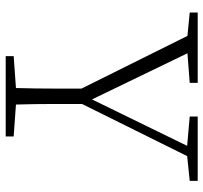

<svg xmlns="http://www.w3.org/2000/svg" viewBox="-40 -674 714 674"><g transform="rotate(90 317.0 -337.0)"><path d="M24 -646V-674H271V-646L167 -638L329 -303L492 -637L389 -646V-674H615V-646L528 -637L345 -268Q345 -212 345 -172.5Q345 -133 345.5 -101.5Q346 -70 347 -36L459 -28V0H177V-28L289 -36Q290 -73 290.5 -106Q291 -139 291 -177.5Q291 -216 291 -266L106 -638Z"/></g></svg>

Font: Source Serif Pro Light
Style: Regular
Weight: 300
Designer: Frank Grießhammer
Foundry: Adobe Systems Incorporated
Version: Version 3.001;hotconv 1.0.111;makeotfexe 2.5.65597